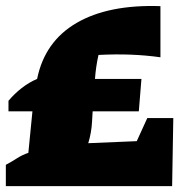

<svg xmlns="http://www.w3.org/2000/svg" viewBox="-23 -637 641 657"><path d="M-3 0V-73Q16 -83 34.5 -95Q53 -107 74 -114L88 -256H6V-292Q26 -316 51 -335.5Q76 -355 104 -367Q130 -495 239 -558.5Q348 -622 526 -616V-441Q476 -448 424 -450Q372 -452 314 -449Q305 -409 302 -367H461L452 -256H294L292 -221Q290 -183 279 -147L445 -154L481 -233H570L566 0Z"/></svg>

Font: Piazzolla Black
Style: Regular
Weight: 900
Designer: Juan Pablo del Peral
Foundry: Huerta Tipografica
Version: Version 1.330